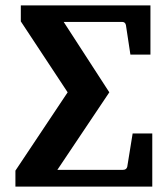

<svg xmlns="http://www.w3.org/2000/svg" viewBox="-20 -691 621 711"><path d="M37.1 0V-59.1L230.5 -349.1L57.1 -611.8V-670.9H537.1V-488.8H462.9L446.3 -598.1Q443.8 -609.9 432.1 -609.9H215.8L384.8 -349.1L192.4 -62H435.1Q448.2 -62 451.2 -73.2L471.2 -196.8H543.9V0Z"/></svg>

Font: Charis SIL Afr
Style: Bold
Weight: 700
Foundry: SIL International
Version: Version 5.000